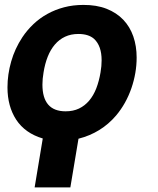

<svg xmlns="http://www.w3.org/2000/svg" viewBox="-20 -573 653 796"><path d="M271.7 203.8H123.6L157.3 1.1Q84.2 -20.6 47.2 -76.7Q11 -132.5 11 -210.6Q11 -264.2 26.3 -317.8Q41.5 -371.4 72.8 -418.7Q92.7 -448.5 118.8 -473.2Q144.9 -497.9 176.7 -515.4Q208.5 -533 245.7 -542.8Q283 -552.6 325.3 -552.6Q380.3 -552.9 421.9 -536.6Q463.4 -520.2 491.1 -491.1Q518.8 -462 532.7 -421.9Q546.5 -381.7 546.5 -334.5Q546.5 -270.6 524.9 -207.7Q502.8 -143.5 461.3 -94.1Q399.5 -21.7 305.4 2.1ZM252.1 -111.5Q283.4 -111.5 307.5 -123Q331.7 -134.6 349.6 -155.7Q367.5 -176.8 379.1 -206.5Q390.6 -236.2 396.7 -272.4Q399.1 -285.9 400.2 -298.7Q401.3 -311.4 401.3 -323.2Q401.3 -382.8 370 -411.9Q346.9 -432.2 305 -432.2Q274.1 -432.2 249.8 -420.8Q225.5 -409.4 207.6 -388.5Q189.6 -367.5 177.9 -338.1Q166.2 -308.6 160.5 -272.4Q155.9 -246.1 155.9 -222.3Q155.9 -111.5 252.1 -111.5Z"/></svg>

Font: Linik Sans
Style: Bold Italic
Weight: 700
Italic angle: 9°
Designer: Fonts by Rasmus Andersson / Changes by Cristiano Sobral with parts from Marc Monis
Foundry: rsms
Version: Version 3.020; ttfautohint (v1.6)